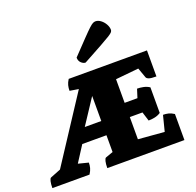

<svg xmlns="http://www.w3.org/2000/svg" viewBox="-173 -1103 1293 1268"><g transform="rotate(-20 473.0 -469.0)"><path d="M-17 0Q-17 -29 -12.5 -47.5Q-8 -66 -1 -69L72 -98L371 -555L309 -565Q309 -585 313.5 -603Q318 -621 331 -641H881V-458Q844 -458 829 -463.5Q814 -469 811 -478L786 -548L624 -532V-366H714L733 -426Q753 -426 776 -421.5Q799 -417 819 -404V-224Q799 -211 776 -206.5Q753 -202 733 -202L713 -266H624V-110L807 -95L835 -205Q855 -205 873 -200.5Q891 -196 911 -183V0H369Q369 -29 373.5 -47.5Q378 -66 385 -69L438 -88V-206H268L196 -94L267 -76Q267 -57 262.5 -39.5Q258 -22 244 0ZM322 -306H438V-482ZM473 -704Q457 -704 442.5 -718Q428 -732 428 -755Q491 -821 526.5 -858Q562 -895 580.5 -912Q599 -929 608.5 -933.5Q618 -938 627 -938Q645 -938 663 -924.5Q681 -911 692.5 -890.5Q704 -870 704 -850Q704 -843 698.5 -835.5Q693 -828 671.5 -814.5Q650 -801 603 -775Q556 -749 473 -704Z"/></g></svg>

Font: Petrona Black
Style: Regular
Weight: 900
Designer: Ringo R. Seeber
Foundry: Ringo R. Seeber
Version: Version 2.001; ttfautohint (v1.8.3)